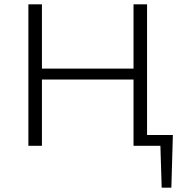

<svg xmlns="http://www.w3.org/2000/svg" viewBox="-20 -678 853 893"><path d="M777 195H732L726 0H601V-308H175V0H112V-658H175V-359H601V-658H664V-50H784Z"/></svg>

Font: Isabella Sans
Style: Regular
Weight: 400
Designer: Original fonts by Christian Thalmann (Catharsis Fonts), Modifications by Cristiano Sobral
Version: Version 0.002;July 12, 2020;FontCreator 13.0.0.2655 64-bit; 